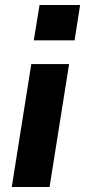

<svg xmlns="http://www.w3.org/2000/svg" viewBox="-20 -747 340 767"><path d="M115 -586 138 -727H300L278 -586ZM27 0 105 -491H256L178 0Z"/></svg>

Font: Nunito Sans ExtraBold
Style: Italic
Weight: 800
Italic angle: -9°
Designer: Vernon Adams
Foundry: Vernon Adams
Version: Version 3.006; ttfautohint (v1.8.3)